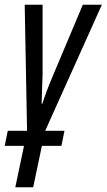

<svg xmlns="http://www.w3.org/2000/svg" viewBox="-46 -556 453 816"><path d="M19 240H95L132 64H215L228 0H146L387 -536H306L175 -225Q150 -166 134 -115H131Q132 -153 133 -183.5Q134 -214 135 -239V-536H59L69 0H-13L-26 64H56Z"/></svg>

Font: Noto Sans UI Condensed
Style: Italic
Weight: 400
Width: 3
Italic angle: -12°
Designer: Monotype Design Team
Foundry: Monotype Imaging Inc.
Version: Version 1.901